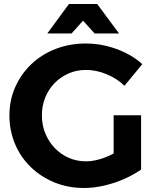

<svg xmlns="http://www.w3.org/2000/svg" viewBox="-20 -927 785 958"><path d="M601 -499Q563 -536 511.5 -557Q460 -578 409 -578Q362 -578 322 -560.5Q282 -543 252 -512Q222 -481 205.5 -440Q189 -399 189 -351Q189 -303 206 -261.5Q223 -220 253 -188.5Q283 -157 323 -139.5Q363 -122 410 -122Q453 -122 503 -141Q553 -160 594 -192L684 -81Q647 -55 599.5 -34Q552 -13 500 -1Q448 11 400 11Q320 11 252.5 -16.5Q185 -44 134 -93Q83 -142 55 -208.5Q27 -275 27 -351Q27 -427 56 -492.5Q85 -558 136.5 -607Q188 -656 258 -683Q328 -710 409 -710Q461 -710 512 -697.5Q563 -685 609 -662Q655 -639 690 -607ZM547 -352H684V-81H547ZM324 -907H465L574 -760H452L353 -870H436L337 -760H216Z"/></svg>

Font: Alexandria SemiBold
Style: Regular
Weight: 600
Designer: Mohamed Gaber
Foundry: Kief Type Foundry
Version: Version 5.100